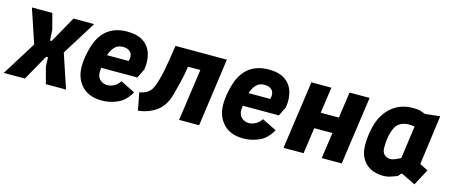

<svg xmlns="http://www.w3.org/2000/svg" viewBox="-55 -948 3263 1389"><g transform="rotate(15 1576.0 -254.0)"><path d="M-16 0 143 -255 58 -510H211L242 -391L246 -320Q247 -311 252.5 -311Q258 -311 263 -320L369 -510H524L365 -255L450 0H299L266 -124L264 -184Q264 -194 257 -193.5Q250 -193 245 -184L142 0Z M719 10Q622 10 569 -46.5Q516 -103 516 -192Q516 -227 521.5 -260.5Q527 -294 536 -327Q586 -520 772 -520Q847 -520 892 -489.5Q937 -459 953.5 -406.5Q970 -354 960 -288L926 -218H655Q654 -205 653 -191Q651 -151 674 -129.5Q697 -108 730 -108Q753 -108 778.5 -121Q804 -134 822 -162L931 -108Q894 -41 837 -15.5Q780 10 719 10ZM770 -405Q731 -405 708 -381Q685 -357 672 -317H835Q846 -359 827.5 -382Q809 -405 770 -405Z M992 13 967 -118Q1001 -123 1028 -141.5Q1055 -160 1067 -195Q1087 -244 1102 -319.5Q1117 -395 1133 -510H1518L1447 0H1297L1352 -388H1260Q1249 -319 1236 -266Q1223 -213 1210 -165Q1186 -79 1128.5 -37.5Q1071 4 992 13Z M1779 10Q1682 10 1629 -46.5Q1576 -103 1576 -192Q1576 -227 1581.5 -260.5Q1587 -294 1596 -327Q1646 -520 1832 -520Q1907 -520 1952 -489.5Q1997 -459 2013.5 -406.5Q2030 -354 2020 -288L1986 -218H1715Q1714 -205 1713 -191Q1711 -151 1734 -129.5Q1757 -108 1790 -108Q1813 -108 1838.5 -121Q1864 -134 1882 -162L1991 -108Q1954 -41 1897 -15.5Q1840 10 1779 10ZM1830 -405Q1791 -405 1768 -381Q1745 -357 1732 -317H1895Q1906 -359 1887.5 -382Q1869 -405 1830 -405Z M2079 0 2151 -510H2301L2273 -315H2409L2437 -510H2587L2515 0H2365L2393 -195H2257L2229 0Z M2823 9Q2793 9 2761.5 0Q2730 -9 2703.5 -30.5Q2677 -52 2660.5 -87.5Q2644 -123 2644 -175Q2644 -231 2655 -286.5Q2666 -342 2688 -387Q2763 -521 2910 -521Q2931 -521 2962 -517L2998 -504Q3004 -502 3014 -503L3115 -514L3065 -143L3127 -112L3062 10L2962 -39Q2952 -43 2948 -37L2930 -17Q2905 -8 2888.5 -2Q2872 4 2857.5 6.5Q2843 9 2823 9ZM2846 -122Q2859 -122 2875 -128Q2891 -134 2921 -149L2955 -394Q2931 -398 2910 -398Q2879 -398 2852 -384.5Q2825 -371 2811 -342Q2795 -310 2788.5 -272Q2782 -234 2782 -190Q2782 -156 2800 -139Q2818 -122 2846 -122Z"/></g></svg>

Font: Finlandica
Style: Bold Italic
Weight: 700
Italic angle: -8°
Designer: Niklas Ekholm, Juho Hiilivirta, Jaakko Suomalainen
Foundry: Helsinki Type Studio
Version: Version 1.064; ttfautohint (v1.8.4.7-5d5b)